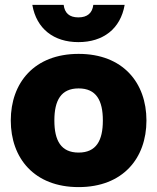

<svg xmlns="http://www.w3.org/2000/svg" viewBox="-20 -752 642 784"><path d="M301 12C482 12 578 -106 578 -260C578 -414 482 -532 301 -532C120 -532 24 -414 24 -260C24 -106 120 12 301 12ZM112 -732C129 -634 200 -580 300 -580C401 -580 472 -634 489 -732H361C357 -699 337 -681 300 -681C263 -681 244 -699 240 -732ZM202 -260C202 -342 229 -391 301 -391C373 -391 400 -342 400 -260C400 -178 373 -129 301 -129C229 -129 202 -178 202 -260Z"/></svg>

Font: Aspekta 850
Style: Regular
Weight: 850
Designer: Ivo Dolenc
Version: Version 2.000